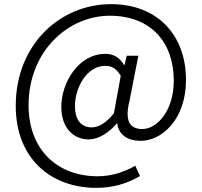

<svg xmlns="http://www.w3.org/2000/svg" viewBox="-20 -737 975 927"><path d="M445 170C522 170 591 151 656 113L633 63C582 93 520 114 451 114C259 114 118 -12 118 -229C118 -491 310 -661 510 -661C710 -661 819 -531 819 -348C819 -200 737 -114 667 -114C604 -114 582 -157 605 -249L648 -468H592L581 -423H579C558 -460 527 -477 489 -477C358 -477 276 -337 276 -221C276 -120 334 -64 408 -64C458 -64 507 -98 544 -141H546C553 -84 599 -57 660 -57C759 -57 878 -158 878 -351C878 -569 739 -717 516 -717C271 -717 56 -523 56 -226C56 30 227 170 445 170ZM423 -122C377 -122 342 -151 342 -226C342 -312 398 -419 488 -419C520 -419 541 -407 563 -371L530 -190C491 -142 456 -122 423 -122Z"/></svg>

Font: Noto Sans CJK JP DemiLight
Style: Regular
Weight: 350
Designer: Ryoko NISHIZUKA (kana & ideographs); Paul D. Hunt (Latin, Greek & Cyrillic); Wenlong ZHANG (bopomofo); Sandoll Communica
Foundry: Adobe Systems Incorporated
Version: Version 1.004;PS 1.004;hotconv 1.0.82;makeotf.lib2.5.63406